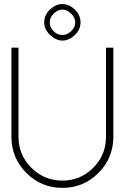

<svg xmlns="http://www.w3.org/2000/svg" viewBox="-20 -913 611 942"><path d="M347.2 -866.2Q375 -839.8 375 -803.2Q375 -767.6 347.2 -741.2Q318.4 -713.9 286.1 -713.9Q254.9 -713.9 225.1 -742.2Q196.8 -769 196.8 -803.2Q196.8 -839.4 225.1 -866.2Q253.4 -893.1 286.1 -893.1Q318.8 -893.1 347.2 -866.2ZM243.2 -846.2Q224.1 -827.1 224.1 -803.2Q224.1 -778.8 243.2 -759.8Q261.7 -741.2 286.1 -741.2Q308.6 -741.2 329.1 -759.8Q349.1 -779.8 349.1 -803.2Q349.1 -826.2 329.1 -846.2Q307.1 -866.2 286.1 -866.2Q265.1 -866.2 243.2 -846.2ZM536.1 -241.2Q536.1 -137.7 462.9 -64.5Q389.6 8.8 286.1 8.8Q182.6 8.8 109.4 -64.5Q36.1 -137.7 36.1 -241.2V-679.2H70.8V-241.2Q70.8 -152.8 134 -89.8Q197.3 -26.9 286.1 -26.9Q374.5 -26.9 437.3 -89.6Q500 -152.3 500 -241.2V-679.2H536.1Z"/></svg>

Font: RawengulkSans
Style: Regular
Weight: 500
Designer: gluk (gluksza@wp.pl)
Foundry: gluk (gluksza@wp.pl)
Version: Version 0.94